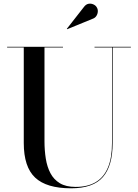

<svg xmlns="http://www.w3.org/2000/svg" viewBox="-20 -1003 746 1038"><path d="M687.5 -750V-746.5H589V-230Q589 -106.5 536.2 -45.8Q483.5 15 364 15Q231.5 15 170 -42.8Q108.5 -100.5 108.5 -230V-746.5H18.5V-750H320.5V-746.5H220.5V-240Q220.5 -190.5 227.5 -146Q234.5 -101.5 252.5 -67Q270.5 -32.5 303.5 -12.5Q336.5 7.5 389 7.5Q453.5 7.5 497.2 -18.2Q541 -44 563.2 -96.5Q585.5 -149 585.5 -230V-746.5H491V-750ZM343 -845 341.5 -847.5 433.5 -965Q444.5 -980 458.5 -982.5Q472.5 -985 485 -979.2Q497.5 -973.5 503 -963.5Q509.5 -953.5 508.8 -940.5Q508 -927.5 501 -916.8Q494 -906 481 -901.5Z"/></svg>

Font: Bodoni Moda 48pt Medium
Style: Regular
Weight: 500
Designer: Owen Earl
Foundry: indestructible type
Version: Version 2.005